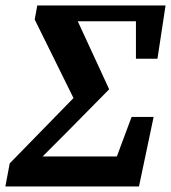

<svg xmlns="http://www.w3.org/2000/svg" viewBox="-22 -677 621 697"><path d="M-2.5 0H482.5L535.7 -252.5H455.7L386.2 -66.1L469.4 -108.9H119.5L122.4 -134.5L95.2 -71.4L234.9 -211.5L374.3 -352.9L240.7 -642.2L253.4 -574.4V-599.7H396.3H534.8L471.5 -657.1V-463.8H549.6L579 -657.1H113.3L104 -606.1L265.5 -279.2L279.5 -356.6L13.3 -83.9L-2.5 0Z"/></svg>

Font: Source Serif 4 Variable
Style: Italic
Weight: 400
Italic angle: -12°
Designer: Frank Grießhammer
Foundry: Adobe Systems Incorporated
Version: Version 4.004;hotconv 1.0.116;makeotfexe 2.5.65601